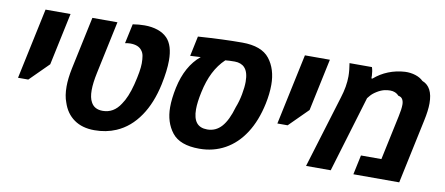

<svg xmlns="http://www.w3.org/2000/svg" viewBox="-61 -874 2588 1116"><g transform="rotate(10 1233.0 -316.5)"><path d="M132.3 -631.8H279.8L214.4 -323.7L104 -213.9H43.5Z M344.7 -121.1Q330.1 -158.2 330.1 -213.4Q330.1 -260.7 342.8 -321.8L408.7 -631.8H556.6L490.7 -321.8Q477.5 -260.3 477.5 -217.8Q477.5 -172.9 491.7 -147.9Q511.2 -109.9 561 -109.9Q626 -109.9 665 -170.9Q695.8 -214.4 716.3 -294.4Q737.3 -378.4 737.3 -420.9Q737.3 -446.8 733.9 -465.3Q730.5 -483.9 720.2 -496.1Q700.2 -523.4 651.9 -523.4Q640.1 -523.4 621.1 -520L646 -635.7Q682.6 -641.6 715.8 -641.6Q758.3 -641.6 793 -629.9Q827.6 -618.2 850.1 -595.2Q890.1 -553.7 890.1 -464.8Q890.1 -405.3 872.6 -321.8Q848.1 -207.5 795.9 -131.3Q741.2 -50.3 660.2 -15.6Q602.5 9.3 532.7 9.3Q460.9 9.3 412.8 -24.7Q364.7 -58.6 344.7 -121.1Z M943.8 -199.2Q943.8 -250.5 957.5 -315.9Q985.8 -448.2 1068.4 -516.6L1006.8 -513.2L1031.7 -631.3Q1180.7 -641.6 1291.5 -641.6Q1406.2 -641.6 1453.4 -581.5Q1500.5 -521.5 1500.5 -428.7Q1500.5 -376 1487.8 -315.9Q1465.8 -211.9 1418.7 -139.2Q1371.6 -66.4 1303.5 -28.6Q1235.4 9.3 1151.9 9.3Q1037.6 9.3 990.7 -50.5Q943.8 -110.4 943.8 -199.2ZM1319.8 -265.6Q1334.5 -302.7 1342.5 -345.7Q1350.6 -388.7 1350.6 -420.4Q1350.6 -477.5 1326.7 -502.9Q1316.9 -513.7 1301.8 -519.5Q1286.6 -525.4 1268.1 -525.4Q1234.4 -525.4 1212.4 -522.9Q1173.3 -485.8 1147.5 -434.8Q1121.6 -383.8 1107.4 -315.9Q1094.2 -255.4 1094.2 -213.4Q1094.2 -161.1 1114.7 -135Q1135.3 -108.9 1178.2 -108.9Q1228.5 -108.9 1262.7 -147.2Q1296.9 -185.5 1319.8 -265.6Z M1663.1 -631.8H1810.5L1745.1 -323.7L1634.8 -213.9H1574.2Z M1933.6 -555.7Q1933.6 -571.8 1931.4 -594.5Q1929.2 -617.2 1926.3 -632.3H2058.6Q2065.9 -610.4 2066.9 -584V-566.9H2073.2Q2109.9 -599.1 2155.8 -617.4Q2201.7 -635.7 2252.9 -638.7Q2285.6 -640.1 2314.7 -630.9Q2343.8 -621.6 2361.3 -604Q2424.8 -580.1 2424.8 -482.4Q2424.8 -439.9 2411.6 -378.9L2331.1 0H2060.5L2085 -115.2H2205.6L2261.7 -378.9Q2271 -420.9 2271 -448.2Q2271 -466.3 2263.7 -479.2Q2256.3 -492.2 2239.3 -494.6Q2219.7 -516.6 2187 -516.6Q2173.8 -516.6 2155.8 -513.2Q2134.3 -508.8 2110.1 -493.9Q2085.9 -479 2073.7 -463.4L2062 -449.2L1926.8 0H1781.2L1911.6 -426.8Q1933.6 -495.6 1933.6 -555.7Z"/></g></svg>

Font: Viking Open Sans
Style: Bold Italic
Weight: 700
Italic angle: -12°
Foundry: Ascender Corporation
Version: Version 2.000